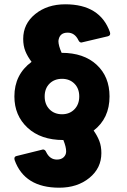

<svg xmlns="http://www.w3.org/2000/svg" viewBox="-20 -768 590 894"><path d="M256 106Q94 106 48 -23L47 -30Q47 -40 59 -42L180 -72Q190 -72 195 -60Q212 -25 245 -25Q265 -25 276.5 -36Q288 -47 288 -63Q288 -84 275 -116Q170 -116 108.5 -173Q47 -230 47 -319Q47 -421 127 -480Q108 -505 98 -530Q88 -555 88 -587Q88 -657 144 -702.5Q200 -748 284 -748Q446 -748 492 -618L493 -611Q493 -602 482 -599L359 -570Q350 -570 345 -581Q328 -616 295 -616Q256 -616 252 -577Q252 -556 267 -522Q370 -522 430 -466.5Q490 -411 490 -319Q490 -217 416 -160Q433 -136 442.5 -111.5Q452 -87 452 -55Q452 15 396 60.5Q340 106 256 106ZM269 -236Q304 -236 326.5 -259Q349 -282 349 -319Q349 -356 326.5 -378.5Q304 -401 269 -401Q233 -401 210.5 -378.5Q188 -356 188 -319Q188 -282 210.5 -259Q233 -236 269 -236Z"/></svg>

Font: YamahaIndonesia935. App XBold
Style: Regular
Weight: 800
Designer: Dalton Maag Ltd
Foundry: Dalton Maag Ltd
Version: Version 1.002; January 01, 2024; Regular/Italic